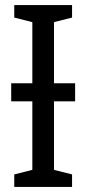

<svg xmlns="http://www.w3.org/2000/svg" viewBox="-20 -734 340 754"><path d="M263 -714H36V-665L107 -647V-407H24V-336H107V-67L36 -49V0H263V-49L192 -67V-336H275V-407H192V-647L263 -665Z"/></svg>

Font: Noto Sans Condensed
Style: Regular
Weight: 400
Width: 3
Designer: Monotype Design Team
Foundry: Monotype Imaging Inc.
Version: Version 2.013